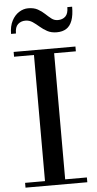

<svg xmlns="http://www.w3.org/2000/svg" viewBox="-64 -1020 535 1057"><g transform="rotate(-5 204.0 -491.0)"><path d="M33 0V-26.5H143V-723.5H33V-750H374.5V-723.5H254.5V-26.5H374.5V0ZM279.5 -837Q249 -837 227 -849Q205 -861 187.2 -876.5Q169.5 -892 151.8 -904Q134 -916 112 -916Q88 -916 71.2 -901Q54.5 -886 54.5 -850H27.5Q27.5 -892.5 43 -922.2Q58.5 -952 82.8 -967.2Q107 -982.5 133.5 -982.5Q165 -982.5 186.5 -970.5Q208 -958.5 224.2 -943Q240.5 -927.5 256 -915.5Q271.5 -903.5 291 -903.5Q317 -903.5 333 -918.8Q349 -934 349 -970H375.5Q375.5 -923 364.5 -893.5Q353.5 -864 332.2 -850.5Q311 -837 279.5 -837Z"/></g></svg>

Font: Bodoni Moda 9pt Medium
Style: Regular
Weight: 500
Designer: Owen Earl
Foundry: indestructible type
Version: Version 2.005